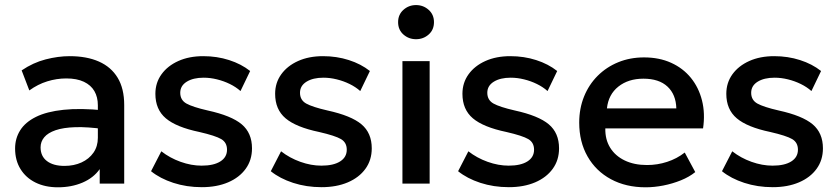

<svg xmlns="http://www.w3.org/2000/svg" viewBox="-20 -742 3394 776"><path d="M214 15Q162.5 15 123.5 -4.2Q84.5 -23.5 62.8 -58.8Q41 -94 41 -142Q41 -182.5 61.5 -215.2Q82 -248 125.2 -269.5Q168.5 -291 236.5 -298.2Q304.5 -305.5 400 -296L402 -220Q334 -229.5 285 -228Q236 -226.5 204.8 -215.8Q173.5 -205 158.8 -187.2Q144 -169.5 144 -146.5Q144 -110.5 169.8 -91Q195.5 -71.5 240.5 -71.5Q279 -71.5 309.5 -85.5Q340 -99.5 357.8 -125Q375.5 -150.5 375.5 -185V-316.5Q375.5 -349.5 361.5 -373.8Q347.5 -398 319 -411.5Q290.5 -425 248 -425Q209 -425 171 -413.2Q133 -401.5 98.5 -376.5L67.5 -457.5Q114 -489 164.5 -502Q215 -515 261.5 -515Q330.5 -515 379.8 -493.2Q429 -471.5 455.5 -427.8Q482 -384 482 -317.5V0H383V-58.5Q358 -23 313.5 -4Q269 15 214 15Z M795.5 14.5Q734 14.5 680.5 -3Q627 -20.5 590.5 -50L632 -130.5Q666.5 -103.5 709.8 -88Q753 -72.5 795 -72.5Q843.5 -72.5 870.5 -89.5Q897.5 -106.5 897.5 -137Q897.5 -166 874.2 -179.8Q851 -193.5 786 -208.5Q692.5 -228 650.2 -263.8Q608 -299.5 608 -363Q608 -407.5 632.8 -441.8Q657.5 -476 701 -495.5Q744.5 -515 801.5 -515Q857 -515 906 -499.2Q955 -483.5 991 -455L952 -374Q933.5 -390.5 909 -402.5Q884.5 -414.5 857.2 -421.2Q830 -428 803 -428Q761 -428 734.8 -411.8Q708.5 -395.5 708.5 -367Q708.5 -337.5 733.5 -323.5Q758.5 -309.5 819.5 -295.5Q915.5 -274.5 957 -239.5Q998.5 -204.5 998.5 -142.5Q998.5 -95 973 -59.8Q947.5 -24.5 901.8 -5Q856 14.5 795.5 14.5Z M1279.5 14.5Q1218 14.5 1164.5 -3Q1111 -20.5 1074.5 -50L1116 -130.5Q1150.5 -103.5 1193.8 -88Q1237 -72.5 1279 -72.5Q1327.5 -72.5 1354.5 -89.5Q1381.5 -106.5 1381.5 -137Q1381.5 -166 1358.2 -179.8Q1335 -193.5 1270 -208.5Q1176.5 -228 1134.2 -263.8Q1092 -299.5 1092 -363Q1092 -407.5 1116.8 -441.8Q1141.5 -476 1185 -495.5Q1228.5 -515 1285.5 -515Q1341 -515 1390 -499.2Q1439 -483.5 1475 -455L1436 -374Q1417.5 -390.5 1393 -402.5Q1368.5 -414.5 1341.2 -421.2Q1314 -428 1287 -428Q1245 -428 1218.8 -411.8Q1192.5 -395.5 1192.5 -367Q1192.5 -337.5 1217.5 -323.5Q1242.5 -309.5 1303.5 -295.5Q1399.5 -274.5 1441 -239.5Q1482.5 -204.5 1482.5 -142.5Q1482.5 -95 1457 -59.8Q1431.5 -24.5 1385.8 -5Q1340 14.5 1279.5 14.5Z M1606.5 0V-495H1716.5V0ZM1661.5 -583.5Q1632 -583.5 1610.5 -602.5Q1589 -621.5 1589 -652.5Q1589 -683 1610.5 -702.2Q1632 -721.5 1661.5 -721.5Q1691 -721.5 1712.5 -702.2Q1734 -683 1734 -652.5Q1734 -621.5 1712.5 -602.5Q1691 -583.5 1661.5 -583.5Z M2036.5 14.5Q1975 14.5 1921.5 -3Q1868 -20.5 1831.5 -50L1873 -130.5Q1907.5 -103.5 1950.8 -88Q1994 -72.5 2036 -72.5Q2084.5 -72.5 2111.5 -89.5Q2138.5 -106.5 2138.5 -137Q2138.5 -166 2115.2 -179.8Q2092 -193.5 2027 -208.5Q1933.5 -228 1891.2 -263.8Q1849 -299.5 1849 -363Q1849 -407.5 1873.8 -441.8Q1898.5 -476 1942 -495.5Q1985.5 -515 2042.5 -515Q2098 -515 2147 -499.2Q2196 -483.5 2232 -455L2193 -374Q2174.5 -390.5 2150 -402.5Q2125.5 -414.5 2098.2 -421.2Q2071 -428 2044 -428Q2002 -428 1975.8 -411.8Q1949.5 -395.5 1949.5 -367Q1949.5 -337.5 1974.5 -323.5Q1999.5 -309.5 2060.5 -295.5Q2156.5 -274.5 2198 -239.5Q2239.5 -204.5 2239.5 -142.5Q2239.5 -95 2214 -59.8Q2188.5 -24.5 2142.8 -5Q2097 14.5 2036.5 14.5Z M2589.5 15Q2509.5 15 2449 -17.8Q2388.5 -50.5 2354.8 -109.5Q2321 -168.5 2321 -246.5Q2321 -303.5 2340.5 -351.8Q2360 -400 2395.5 -435.5Q2431 -471 2478.8 -490.5Q2526.5 -510 2583 -510Q2644.5 -510 2692.5 -488.2Q2740.5 -466.5 2772.2 -427.5Q2804 -388.5 2817.2 -336.2Q2830.5 -284 2821.5 -223H2426.5Q2425.5 -178.5 2446 -145.2Q2466.5 -112 2504.8 -93.5Q2543 -75 2595 -75Q2637 -75 2676.2 -87.8Q2715.5 -100.5 2747.5 -125.5L2790 -46.5Q2766 -27 2732 -13.2Q2698 0.5 2661 7.8Q2624 15 2589.5 15ZM2433 -304H2713.5Q2712 -360 2677.8 -392Q2643.5 -424 2580.5 -424Q2519.5 -424 2479.2 -392Q2439 -360 2433 -304Z M3103 14.5Q3041.5 14.5 2988 -3Q2934.5 -20.5 2898 -50L2939.5 -130.5Q2974 -103.5 3017.2 -88Q3060.5 -72.5 3102.5 -72.5Q3151 -72.5 3178 -89.5Q3205 -106.5 3205 -137Q3205 -166 3181.8 -179.8Q3158.5 -193.5 3093.5 -208.5Q3000 -228 2957.8 -263.8Q2915.5 -299.5 2915.5 -363Q2915.5 -407.5 2940.2 -441.8Q2965 -476 3008.5 -495.5Q3052 -515 3109 -515Q3164.5 -515 3213.5 -499.2Q3262.5 -483.5 3298.5 -455L3259.5 -374Q3241 -390.5 3216.5 -402.5Q3192 -414.5 3164.8 -421.2Q3137.5 -428 3110.5 -428Q3068.5 -428 3042.2 -411.8Q3016 -395.5 3016 -367Q3016 -337.5 3041 -323.5Q3066 -309.5 3127 -295.5Q3223 -274.5 3264.5 -239.5Q3306 -204.5 3306 -142.5Q3306 -95 3280.5 -59.8Q3255 -24.5 3209.2 -5Q3163.5 14.5 3103 14.5Z"/></svg>

Font: Geologica Thin Roman
Style: Regular
Weight: 400
Version: Version 1.010;gftools[0.9.28]